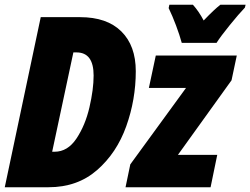

<svg xmlns="http://www.w3.org/2000/svg" viewBox="-25 -786 1051 806"><path d="M146 -714H311Q424 -714 484.5 -654Q545 -594 545 -487Q545 -368 505 -256Q465 -144 382.5 -72Q300 0 179 0H-5ZM204 -149Q259 -149 296 -204.5Q333 -260 350.5 -335.5Q368 -411 368 -469Q368 -566 296 -566H283L194 -149ZM522 -96 756 -417H600L629 -553H969L947 -449L722 -136H887L859 0H502ZM683 -752 686 -766H785Q810 -738 830 -700Q875 -747 900 -766H1006L1003 -754Q978 -728 939.5 -680.5Q901 -633 884 -606H738Q729 -639 714 -679Q699 -719 683 -752Z"/></svg>

Font: Noto Sans UI CondBlack
Style: Italic
Weight: 900
Width: 3
Italic angle: -12°
Designer: Monotype Design Team
Foundry: Monotype Imaging Inc.
Version: Version 1.001